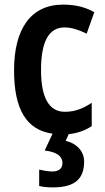

<svg xmlns="http://www.w3.org/2000/svg" viewBox="-20 -639 455 833"><path d="M345 62C345 19 315 -16 265 -28L278 -57C316 -61 348 -72 378 -92V-193C340 -168 306 -154 261 -154C193 -154 158 -215 158 -335C158 -457 191 -520 260 -520C290 -520 321 -510 356 -493L389 -586C356 -605 314 -619 254 -619C113 -619 41 -513 41 -334C41 -164 95 -75 208 -59L174 14C226 20 251 39 251 68C251 93 234 105 207 105C191 105 167 101 150 97V168C167 172 186 174 210 174C308 174 345 134 345 62Z"/></svg>

Font: Noto Sans Malayalam UI Condensed SemiBold
Style: Regular
Weight: 600
Width: 3
Designer: Jelle Bosma - Monotype Design Team
Foundry: Monotype Imaging Inc.
Version: Version 2.104